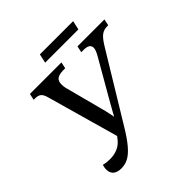

<svg xmlns="http://www.w3.org/2000/svg" viewBox="-221 -1009 1184 1184"><g transform="rotate(-45 371.0 -416.5)"><path d="M167 10Q133 10 114 -5.5Q95 -21 95 -52Q95 -60 96.5 -68.5Q98 -77 101 -87Q116 -83 129.5 -81.5Q143 -80 158 -80Q194 -80 223.5 -92.5Q253 -105 274 -131L314 -182L294 -133L157 -619Q149 -649 135.5 -660.5Q122 -672 96 -672H83L92 -714H367L358 -672H342Q307 -672 289 -660Q271 -648 271 -617Q271 -610 272 -600.5Q273 -591 277 -576L335 -356Q342 -331 347 -310Q352 -289 356.5 -266.5Q361 -244 366 -212H341Q358 -244 371 -267.5Q384 -291 396 -312Q408 -333 421 -356L550 -580Q560 -597 566 -611.5Q572 -626 572 -636Q572 -655 558.5 -663.5Q545 -672 518 -672H498L507 -714H742L733 -672H721Q696 -672 674.5 -657Q653 -642 624 -594L359 -158Q321 -95 289.5 -58Q258 -21 229 -5.5Q200 10 167 10ZM295 -784 308 -843H598L585 -784Z"/></g></svg>

Font: Noto Serif
Style: Italic
Weight: 400
Italic angle: -12°
Designer: Monotype Design Team
Foundry: Monotype Imaging Inc.
Version: Version 2.013